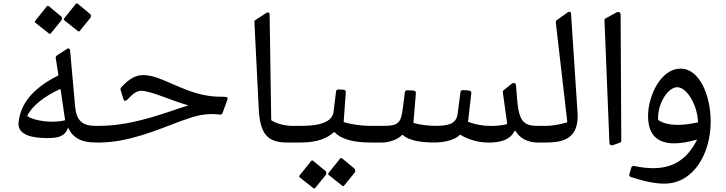

<svg xmlns="http://www.w3.org/2000/svg" viewBox="-20 -832 4238 1121"><path d="M435.5 -649.9C437 -648.9 438 -648.4 439.9 -648.4C441.9 -648.4 443.8 -649.4 445.3 -650.9L506.8 -726.6C509.8 -729.5 510.7 -733.9 510.7 -738.8C510.7 -743.7 509.3 -748 505.8 -750.5L434.1 -810.1C432.1 -811.5 430.2 -812 428.2 -812C426.2 -812 424.3 -811.5 422.3 -809.1L355 -725.1C353.5 -723.1 352.5 -721.2 352.5 -719.2C352.5 -717.3 353.5 -715.3 355.4 -713.4ZM266.6 -635.7C268 -634.7 269 -634.3 271 -634.3C272.9 -634.3 274.9 -635.2 276.3 -636.7L337.9 -712.4C340.8 -715.3 341.8 -719.7 341.8 -724.6C341.8 -729.5 340.3 -733.9 336.9 -736.3L265.1 -795.9C263.2 -797.3 261.2 -797.8 259.3 -797.8C257.3 -797.8 255.4 -797.3 253.4 -794.9L186 -710.9C184.5 -709 183.6 -707 183.6 -705C183.6 -703.1 184.5 -701.1 186.5 -699.2ZM537.6 0H572.2C585.9 -16.1 592.3 -32.2 592.3 -48.8C592.3 -64.9 585.9 -81 572.2 -97.1H537.6C460.4 -97.1 426.2 -128.9 418.9 -207.5L389.1 -538.1C388.6 -545.4 384.2 -549.3 378.9 -549.3C376.4 -549.3 374 -548.8 371.5 -546.9L312 -507.8C307.1 -504.4 305.1 -500 305.1 -495.1L320.8 -395.5C321.2 -393 320.3 -391.6 317.8 -390.1C171.8 -316.9 96.1 -224.6 87.8 -108.9C87.8 -42 171.3 -25.8 257.3 -25.8C316.4 -25.8 360.3 -34.2 377.4 -86.9C406.2 -26.3 455 0 537.5 0ZM356.4 -128.9C335.4 -124 311.5 -121.6 286.6 -121.6C229.9 -121.6 170.8 -133.3 139.6 -153.8C139.1 -154.3 138.6 -154.8 140.1 -157.7C166.4 -211.9 239.7 -271.5 331 -312C332.9 -312.9 333.4 -312.9 333.9 -310L359.8 -132.8C360.3 -130.3 360.3 -129.8 356.4 -128.9Z M560.5 0C727.5 0 894 -71.8 1033.2 -124C1116.2 -154.8 1164.1 -166 1215.3 -166C1231 -166 1247.6 -165 1265.6 -163.1C1272.5 -162.6 1277.3 -166.5 1279.8 -173.3L1308.1 -251.5C1308.6 -253.4 1309.1 -255.4 1309.1 -256.8C1309.1 -268.1 1291.5 -267.1 1269 -267.1C1069.3 -267.1 936 -393.6 816.4 -393.6C772.5 -393.6 734.9 -373.1 688 -322.3C683.1 -316.4 682.6 -313.5 684.1 -306.7L701.2 -251.5C702.6 -246.1 707 -243.2 711.4 -243.2C714.4 -243.2 718.3 -244.6 721.2 -248.1C760.3 -289.6 779.8 -301.8 806.2 -301.8C859.9 -301.8 990.2 -241.2 1080.1 -216.8C961.4 -180.7 763.7 -97.2 560.6 -97.2H550.8C518.6 -97.2 502.9 -72.8 502.9 -48.9C502.9 -24.4 518.6 0 550.8 0Z M1654.8 0H1722.7C1736.3 -16.1 1742.7 -32.2 1742.7 -48.8C1742.7 -64.9 1736.3 -81.1 1722.7 -97.2H1678.2C1652.3 -97.2 1600.6 -106.9 1566.9 -127.9C1564.4 -129.4 1563.5 -129.9 1563.5 -133.3L1554.2 -747.1C1554.2 -756.3 1548.8 -763.2 1536.6 -757.3L1472.7 -716.3C1467.3 -713.4 1465.3 -710 1465.3 -704.1L1490.7 -196.3C1498 -51.7 1540.5 0 1654.8 0Z M1701.2 0H1732.4C1793 0 1871.1 -7.3 1929.2 -60C1930.7 -61 1932.6 -61 1934.6 -59.1C1977.1 -14.6 2057.1 0 2142.1 0H2168.9C2182.6 -16.1 2189 -32.2 2189 -48.8C2189 -64.9 2182.6 -81.1 2168.9 -97.2H2134.3C2096.2 -97.2 2027.3 -106 1989.3 -118.7C1987.3 -119.6 1986.8 -120.1 1986.8 -122.1V-124L1999 -293C1999.5 -300.8 1995.1 -307.6 1987.8 -308.1L1957 -309.6C1949.2 -310.1 1942.9 -305.7 1941.9 -297.9L1927.7 -179.7C1918.5 -102 1799.8 -97.2 1735.8 -97.2H1701.2C1669 -97.2 1653.3 -72.7 1653.3 -48.8C1653.3 -24.4 1669 0 1701.2 0ZM1979 252.9C1980.5 253.9 1981.4 254.4 1983.4 254.4C1985.4 254.4 1987.3 253.4 1988.8 252L2050.3 176.3C2053.2 173.3 2054.2 169 2054.2 164.1C2054.2 159.2 2052.7 154.8 2049.3 152.3L1977.5 92.8C1975.6 91.3 1973.6 90.8 1971.7 90.8C1969.7 90.8 1967.8 91.3 1965.8 93.7L1898.4 177.7C1897 179.7 1896 181.6 1896 183.6C1896 185.6 1897 187.5 1898.9 189.5ZM1810 267.1C1811.5 268.1 1812.5 268.5 1814.4 268.5C1816.4 268.5 1818.3 267.6 1819.8 266.1L1881.3 190.4C1884.3 187.5 1885.2 183.1 1885.2 178.2C1885.2 173.3 1883.8 168.9 1880.4 166.5L1808.6 106.9C1806.6 105.5 1804.7 105 1802.7 105C1800.8 105 1798.8 105.5 1796.8 107.9L1729.5 191.9C1728 193.8 1727 195.8 1727 197.8C1727 199.7 1728 201.7 1730 203.6Z M2517.1 0C2582 0 2641.6 -18.5 2666.5 -45.9C2714.4 -16.1 2775.9 0.5 2833.5 0.5C2912.1 0.5 2961.4 -21.5 2982.9 -64.9C2983.9 -67.4 2985.3 -68.3 2986.8 -68.3C2988.3 -68.3 2989.7 -67.9 2990.7 -65.9C3015.1 -24.4 3062.5 0 3117.2 0H3163.1C3176.8 -16.1 3183.1 -32.2 3183.1 -48.8C3183.1 -64.9 3176.8 -81.1 3163.1 -97.2H3117.2C3032.2 -97.2 3008.8 -129.9 2998.5 -260.3L2992.7 -335C2992.2 -342.8 2985.3 -347.7 2978.5 -347.7C2975.6 -347.7 2972.2 -346.7 2969.2 -344.2L2920.4 -305.2C2916.5 -302.2 2915.5 -298.8 2915.5 -294.9L2940.9 -111.8C2941.4 -108.9 2939.9 -106.9 2938 -106.4C2907.2 -99.6 2876.4 -96.7 2846.7 -96.7C2800.3 -96.7 2755.4 -104.5 2714.3 -120.6C2712.9 -121.1 2712.4 -122.1 2712.9 -123.5L2731.9 -288.6C2732.4 -296.4 2727.5 -302.2 2719.7 -303.2L2682.6 -306.2C2675.3 -306.6 2669.4 -301.7 2668.4 -294.4L2651.8 -167C2644 -106.4 2593.7 -97.2 2521.5 -97.2C2482.4 -97.2 2432.6 -103 2395 -114.2C2394.5 -114.2 2394 -114.7 2394 -117.2L2408.2 -288.6C2408.7 -296.4 2403.3 -302.2 2395 -303.2L2357.9 -305.2C2350.6 -305.7 2344.7 -300.8 2343.7 -293.4L2333.5 -211.4C2321.8 -118.2 2312.5 -97.2 2220.2 -97.2H2147.5C2115.2 -97.2 2099.6 -72.7 2099.6 -48.8C2099.6 -24.4 2115.2 0 2147.5 0H2212.4C2255.8 0 2305.6 -19.5 2329.6 -45.9C2370.6 -5.9 2457 0 2517.1 0Z M3141.6 0H3173.8C3299.3 0 3353 -46.4 3353 -158.7L3314 -751.9C3313.5 -759.3 3309.6 -763.7 3304.2 -763.7C3301.8 -763.7 3298.8 -762.7 3295.9 -760.7L3231.9 -715.3C3227 -711.9 3224.6 -706.5 3225.1 -700.2L3292 -121.6C3292.5 -118.7 3291.5 -117.7 3289.1 -117.2C3258.8 -107.4 3204.1 -97.2 3173.8 -97.2H3141.6C3109.4 -97.2 3093.7 -72.8 3093.7 -48.8C3093.7 -24.4 3109.4 0 3141.6 0Z M3558.1 15.6 3599.1 1C3604.5 -0.5 3607.4 -4.9 3607.4 -10.7L3603.5 -746.6C3603.5 -759.3 3592.3 -765.6 3581 -760.2L3514.2 -723.6C3510.7 -721.7 3509.3 -717.8 3509.3 -713.4L3538.1 2.4C3538.6 11.2 3545.4 19 3558.1 15.6Z M3857.9 240.2C4030.3 240.2 4129.4 64.4 4129.4 -123C4129.4 -269.5 4066.9 -431.2 3953.6 -431.2C3837.4 -431.2 3763.7 -271.5 3763.7 -154.8C3763.7 -48.3 3814.9 4.9 3916.5 4.9C3954.1 4.9 3998.5 -2.5 4050.3 -17.1C3993.7 96.2 3912.1 149.9 3793.4 149.9C3759.3 149.9 3722.2 145.5 3681.6 136.7C3674.3 135.2 3668 139.6 3665.5 147.5L3654.3 186C3652.3 192.9 3656.2 199.2 3664.1 201.7C3741.2 227 3805.2 240.2 3857.9 240.2ZM4055.2 -117.7C4011.7 -107.9 3972.2 -103 3937.5 -103C3890.6 -103 3852 -111.8 3825.2 -129.9C3823.2 -131.3 3822.3 -133.3 3822.3 -136.2C3818.3 -223.1 3877.9 -322.8 3934.1 -322.8C3990.7 -322.8 4053.2 -216.8 4055.2 -117.7Z"/></svg>

Font: Pfont
Style: Regular
Weight: 400
Designer: Damoon Khanjanzadeh
Foundry: pfont
Version: Version 1.000;PS 000.300;hotconv 1.0.88;makeotf.lib2.5.64775